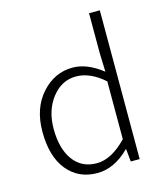

<svg xmlns="http://www.w3.org/2000/svg" viewBox="-110 -801 765 895"><g transform="rotate(-15 273.0 -353.0)"><path d="M250 12Q159 12 105 -54Q51 -120 51 -240Q51 -353 113.5 -423Q176 -493 264 -493Q333 -493 407 -435L404 -522V-718H456V0H413L407 -61H405Q332 12 250 12ZM259 -33Q330 -33 404 -110V-389Q337 -449 268 -449Q199 -449 152 -389Q105 -329 105 -240Q105 -144 145.5 -88.5Q186 -33 259 -33Z"/></g></svg>

Font: Assistant Light
Style: Regular
Weight: 300
Designer: Hebrew By Ben Nathan, Latin by Paul Hunt
Version: Version 2.001;PS 002.001;hotconv 1.0.88;makeotf.lib2.5.64775